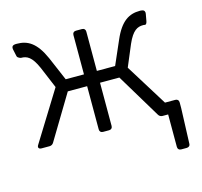

<svg xmlns="http://www.w3.org/2000/svg" viewBox="-95 -576 887 843"><g transform="rotate(-15 348.5 -154.5)"><path d="M612.3 -53.7 494.1 -244.1 535.2 -341.8C559.6 -397.5 582 -407.2 607.4 -407.2C611.3 -407.2 613.3 -407.2 615.2 -406.2C620.1 -405.3 624 -410.2 626 -419.9L631.8 -452.1C633.8 -460.9 629.9 -469.7 620.1 -470.7C617.2 -471.7 613.3 -471.7 609.4 -471.7C561.5 -471.7 522.5 -450.2 489.3 -373L442.4 -265.6H359.4V-444.3C359.4 -454.1 353.5 -460 343.8 -460H316.4C306.6 -460 300.8 -454.1 300.8 -444.3V-265.6H217.8L171.9 -373C137.7 -450.2 99.6 -471.7 50.8 -471.7C46.9 -471.7 42 -471.7 38.1 -470.7C29.3 -468.8 26.4 -461.9 28.3 -452.1L35.2 -419.9C37.1 -410.2 52.7 -407.2 52.7 -407.2C79.1 -407.2 100.6 -397.5 125 -341.8L166 -244.1L26.4 -18.6C19.5 -7.8 24.4 0 37.1 0H73.2C81.1 0 87.9 -3.9 91.8 -10.7L212.9 -211.9H300.8V-15.6C300.8 -5.9 306.6 0 316.4 0H343.8C353.5 0 359.4 -5.9 359.4 -15.6V-211.9H447.3L568.4 -10.7C572.3 -3.9 579.1 0 586.9 0H612.3V147.5C612.3 157.2 618.2 163.1 627.9 163.1H652.3C662.1 163.1 668.9 158.2 668.9 147.5L674.8 -12.7V-38.1C674.8 -47.9 668.9 -53.7 659.2 -53.7Z"/></g></svg>

Font: Ed Sans Neue Light
Style: Regular
Weight: 300
Designer: Stephen Hutchings
Version: Version 1.004;PS 001.004;hotconv 1.0.88;makeotf.lib2.5.64775